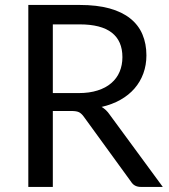

<svg xmlns="http://www.w3.org/2000/svg" viewBox="-20 -736 666 756"><path d="M290 -369.5H188V-640H294C350 -640 392 -629.2 420 -607.5C448 -585.8 462 -553.7 462 -511C462 -490 458.3 -470.8 451 -453.5C443.7 -436.2 432.8 -421.2 418.2 -408.8C403.8 -396.2 385.8 -386.6 364.2 -379.8C342.8 -372.9 318 -369.5 290 -369.5ZM621 0 412 -284.5C403 -297.8 392.3 -308 380 -315C407.7 -321.3 432.4 -330.7 454.2 -343C476.1 -355.3 494.6 -370.2 509.8 -387.8C524.9 -405.2 536.5 -425 544.5 -447C552.5 -469 556.5 -492.7 556.5 -518C556.5 -548.3 551.3 -575.8 541 -600.2C530.7 -624.8 514.8 -645.7 493.2 -663C471.8 -680.3 444.5 -693.6 411.5 -702.8C378.5 -711.9 339.3 -716.5 294 -716.5H91.5V0H188V-299H261.5C275.2 -299 285.2 -297.2 291.8 -293.8C298.2 -290.2 304.3 -284.5 310 -276.5L496 -20.5C504.3 -6.8 517.3 0 535 0Z"/></svg>

Font: LatoLatin
Style: Regular
Weight: 400
Designer: Lukasz Dziedzic with Adam Twardoch and Botio Nikoltchev
Foundry: tyPoland Lukasz Dziedzic
Version: Version 2.015; 2015-08-06; http://www.latofonts.com/